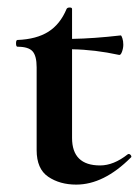

<svg xmlns="http://www.w3.org/2000/svg" viewBox="-20 -482 376 514"><path d="M172.9 -112.8Q172.9 -39.1 248 -39.1Q284.2 -39.1 321.8 -68.8L324.2 -69.8Q328.1 -69.8 330.6 -65.9Q333 -62 330.1 -60.1Q257.8 12.2 184.1 12.2Q140.1 12.2 109.1 -8.8Q78.1 -29.8 78.1 -80.1V-301.8Q78.1 -332.5 67.1 -344.7Q56.2 -356.9 26.9 -356.9Q22.9 -356.9 22.9 -366Q22.9 -375 26.9 -375Q77.6 -377 109.4 -397Q141.1 -417 158.2 -458Q160.2 -461.9 166.5 -461.9Q172.9 -461.9 172.9 -458V-377.9Q231 -378.9 303.2 -387.2Q305.2 -387.2 307.6 -379.6Q310.1 -372.1 310.1 -362.5Q310.1 -353 306.6 -343.5Q303.2 -334 298.8 -335Q233.9 -349.1 172.9 -350.1Z"/></svg>

Font: Cormorant-Bold
Style: Bold
Weight: 700
Designer: Christian Thalmann (Catharsis Fonts)
Version: Version 3.000